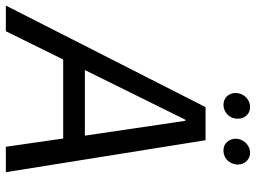

<svg xmlns="http://www.w3.org/2000/svg" viewBox="-172 -764 896 673"><g transform="rotate(90 276.5 -428.0)"><path d="M-40 0H50L149 -201H426L455 0H544L432 -700H316ZM304 -763C327 -761 352 -777 356 -804C360 -833 344 -854 319 -856C294 -858 271 -839 267 -813C263 -787 279 -765 304 -763ZM464 -763C489 -761 512 -776 517 -807C520 -829 506 -854 479 -856C454 -858 431 -838 427 -812C424 -791 437 -765 464 -763ZM186 -277 360 -629H364L416 -277Z"/></g></svg>

Font: Fixel Text 20240404
Style: Italic
Weight: 400
Width: 4
Italic angle: -10°
Designer: AlfaBravo + MacPaw
Foundry: Kyrylo Tkachov, Marchela Mozhyna, Serhii Makarenko, Maria Weinstein, Zakhar Kryvoshyya
Version: Version 1.211;Glyphs 3.2 (3225)